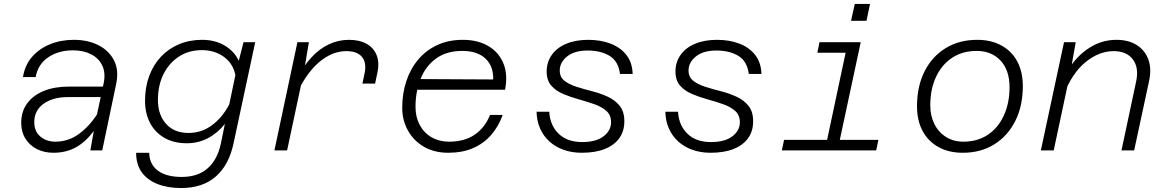

<svg xmlns="http://www.w3.org/2000/svg" viewBox="-20 -759 5890 969"><path d="M436 0 461 -142 503 -338Q514 -390 496.5 -427.5Q479 -465 440 -485Q401 -505 349 -505Q275 -505 223 -469.5Q171 -434 160 -370H96Q105 -429 141 -471Q177 -513 232 -535.5Q287 -558 353 -558Q424 -558 477.5 -530.5Q531 -503 556 -453Q581 -403 566 -334L496 0ZM250 12Q203 12 166.5 -6.5Q130 -25 108.5 -59Q87 -93 87 -139Q87 -196 117 -237Q147 -278 201 -300Q255 -322 327 -322H512L501 -269H324Q246 -269 199.5 -235Q153 -201 153 -143Q153 -96 183.5 -70Q214 -44 260 -44Q326 -44 380.5 -84.5Q435 -125 477 -193V-135Q437 -65 381 -26.5Q325 12 250 12Z M1185 -452 1209 -546H1268L1159 -37Q1136 73 1069.5 131.5Q1003 190 894 190Q827 190 775.5 170Q724 150 695.5 110.5Q667 71 667 12H733Q734 70 776.5 102Q819 134 897 134Q979 134 1028.5 90Q1078 46 1095 -36L1115 -134Q1079 -88 1030 -62Q981 -36 923 -36Q856 -36 808.5 -64Q761 -92 736.5 -140Q712 -188 712 -250Q712 -319 733 -375.5Q754 -432 792 -472.5Q830 -513 883 -535.5Q936 -558 1000 -558Q1065 -558 1114 -529Q1163 -500 1185 -452ZM931 -88Q998 -88 1050.5 -127.5Q1103 -167 1137 -232L1168 -380Q1156 -439 1109.5 -472.5Q1063 -506 999 -506Q933 -506 883 -473.5Q833 -441 805 -384.5Q777 -328 777 -254Q777 -180 818 -134Q859 -88 931 -88Z M1809 -337 1820 -389Q1831 -442 1807 -471.5Q1783 -501 1728 -501Q1655 -501 1588.5 -443.5Q1522 -386 1474 -277L1478 -360Q1511 -425 1551.5 -469Q1592 -513 1640 -535.5Q1688 -558 1741 -558Q1794 -558 1830 -538Q1866 -518 1881 -480Q1896 -442 1884 -389L1873 -337ZM1365 0 1481 -546H1539L1515 -404L1429 0Z M2242 12Q2173 12 2121 -17.5Q2069 -47 2039.5 -99Q2010 -151 2010 -215Q2010 -288 2031 -350.5Q2052 -413 2091.5 -459.5Q2131 -506 2187.5 -532Q2244 -558 2316 -558Q2390 -558 2443 -527.5Q2496 -497 2520 -440.5Q2544 -384 2529 -306H2073L2084 -360L2469 -358Q2471 -425 2430 -463.5Q2389 -502 2313 -502Q2233 -502 2180.5 -463.5Q2128 -425 2102.5 -360.5Q2077 -296 2077 -219Q2077 -168 2098.5 -128Q2120 -88 2158.5 -66Q2197 -44 2246 -44Q2326 -44 2377.5 -80.5Q2429 -117 2453 -179H2517Q2496 -120 2458 -77Q2420 -34 2366.5 -11Q2313 12 2242 12Z M2916 12Q2867 12 2825.5 -2.5Q2784 -17 2753.5 -44.5Q2723 -72 2706 -110Q2689 -148 2688 -195H2752Q2756 -126 2799.5 -84Q2843 -42 2918 -42Q2988 -42 3026 -71Q3064 -100 3064 -142Q3064 -178 3040.5 -199Q3017 -220 2980 -233Q2943 -246 2901.5 -257.5Q2860 -269 2823 -284.5Q2786 -300 2762.5 -326.5Q2739 -353 2739 -398Q2739 -445 2764.5 -481.5Q2790 -518 2837.5 -538Q2885 -558 2949 -558Q3011 -558 3061 -539Q3111 -520 3141 -482Q3171 -444 3173 -386H3109Q3101 -450 3056.5 -477Q3012 -504 2946 -504Q2879 -504 2842 -474Q2805 -444 2805 -403Q2805 -370 2828.5 -351.5Q2852 -333 2889.5 -321Q2927 -309 2968.5 -298.5Q3010 -288 3047 -271Q3084 -254 3107.5 -225Q3131 -196 3131 -147Q3131 -97 3105.5 -61.5Q3080 -26 3032 -7Q2984 12 2916 12Z M3566 12Q3517 12 3475.5 -2.5Q3434 -17 3403.5 -44.5Q3373 -72 3356 -110Q3339 -148 3338 -195H3402Q3406 -126 3449.5 -84Q3493 -42 3568 -42Q3638 -42 3676 -71Q3714 -100 3714 -142Q3714 -178 3690.5 -199Q3667 -220 3630 -233Q3593 -246 3551.5 -257.5Q3510 -269 3473 -284.5Q3436 -300 3412.5 -326.5Q3389 -353 3389 -398Q3389 -445 3414.5 -481.5Q3440 -518 3487.5 -538Q3535 -558 3599 -558Q3661 -558 3711 -539Q3761 -520 3791 -482Q3821 -444 3823 -386H3759Q3751 -450 3706.5 -477Q3662 -504 3596 -504Q3529 -504 3492 -474Q3455 -444 3455 -403Q3455 -370 3478.5 -351.5Q3502 -333 3539.5 -321Q3577 -309 3618.5 -298.5Q3660 -288 3697 -271Q3734 -254 3757.5 -225Q3781 -196 3781 -147Q3781 -97 3755.5 -61.5Q3730 -26 3682 -7Q3634 12 3566 12Z M4143 0 4259 -546H4324L4207 0ZM3926 0 3937 -53H4413L4402 0ZM4105 -493 4116 -546H4292L4280 -493ZM4275 -654 4294 -739H4371L4353 -654Z M4839 12Q4769 12 4717 -16.5Q4665 -45 4636.5 -97.5Q4608 -150 4608 -223Q4608 -323 4646 -398.5Q4684 -474 4752.5 -516Q4821 -558 4912 -558Q4982 -558 5034 -529.5Q5086 -501 5114 -449Q5142 -397 5142 -324Q5142 -224 5104 -148.5Q5066 -73 4998 -30.5Q4930 12 4839 12ZM4842 -44Q4913 -44 4965 -78.5Q5017 -113 5046 -175.5Q5075 -238 5075 -319Q5075 -405 5029.5 -453.5Q4984 -502 4909 -502Q4838 -502 4785.5 -467.5Q4733 -433 4704 -371Q4675 -309 4675 -227Q4675 -175 4695.5 -133.5Q4716 -92 4754 -68Q4792 -44 4842 -44Z M5640 0 5714 -348Q5729 -417 5697.5 -459Q5666 -501 5601 -501Q5526 -501 5458 -445Q5390 -389 5347 -278L5354 -377Q5399 -463 5467 -510.5Q5535 -558 5614 -558Q5675 -558 5716.5 -532Q5758 -506 5775.5 -459Q5793 -412 5779 -349L5704 0ZM5233 0 5350 -546H5409L5384 -404L5298 0Z"/></svg>

Font: Azeret Mono ExtraLight
Style: Italic
Weight: 250
Italic angle: -12°
Designer: Martin Vácha
Foundry: Displaay
Version: Version 1.002